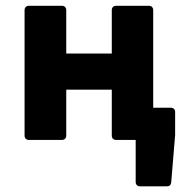

<svg xmlns="http://www.w3.org/2000/svg" viewBox="-20 -492 646 675"><path d="M518.6 -113.3V-456.1C518.6 -465.8 512.7 -471.7 502.9 -471.7H388.7C378.9 -471.7 373 -465.8 373 -456.1V-303.7H212.9V-456.1C212.9 -465.8 207 -471.7 197.3 -471.7H82C72.3 -471.7 66.4 -465.8 66.4 -456.1V-15.6C66.4 -5.9 72.3 0 82 0H197.3C207 0 212.9 -5.9 212.9 -15.6V-176.8H373V-15.6C373 -5.9 378.9 0 388.7 0H457V147.5C457 157.2 462.9 163.1 472.7 163.1H566.4C576.2 163.1 581.1 158.2 582 148.4L595.7 -17.6V-97.7C595.7 -107.4 589.8 -113.3 580.1 -113.3Z"/></svg>

Font: Ed Sans Neue
Style: Bold
Weight: 700
Designer: Stephen Hutchings
Version: Version 1.004;PS 001.004;hotconv 1.0.88;makeotf.lib2.5.64775